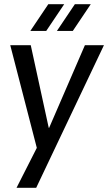

<svg xmlns="http://www.w3.org/2000/svg" viewBox="-20 -700 517 918"><path d="M477 -484H386L215 -89H213L127 -484H29L156 7L59 198H153ZM201 -552 287 -680H211L125 -552ZM328 -552 414 -680H338L252 -552Z"/></svg>

Font: Gamestation Display
Style: Italic
Weight: 400
Designer: Jonas Hecksher
Foundry: Jonas Hecksher, Playtypeª, e-types AS
Version: Version 1.003